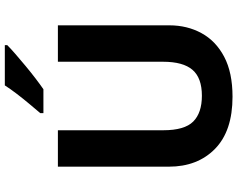

<svg xmlns="http://www.w3.org/2000/svg" viewBox="-114 -860 984 796"><g transform="rotate(-90 378.0 -462.0)"><path d="M671 -252Q671 -178 638.5 -118.5Q606 -59 540.5 -24.5Q475 10 375 10Q233 10 159 -62.5Q85 -135 85 -254V-714H236V-277Q236 -189 272 -153Q308 -117 379 -117Q453 -117 486.5 -156Q520 -195 520 -278V-714H671ZM589 -924Q575 -910 552 -890Q529 -870 502.5 -848Q476 -826 450.5 -806.5Q425 -787 406 -774H307V-787Q323 -806 344.5 -831.5Q366 -857 387 -884.5Q408 -912 422 -934H589Z"/></g></svg>

Font: Noto Sans Sora Sompeng
Style: Bold
Weight: 700
Designer: Monotype Design Team. David Williams.
Foundry: Monotype Imaging Inc.
Version: Version 2.101